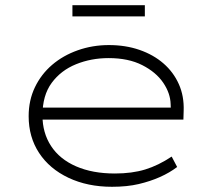

<svg xmlns="http://www.w3.org/2000/svg" viewBox="-20 -707 828 737"><path d="M410 10Q316 10 243 -24.5Q170 -59 130 -120Q90 -181 90 -261Q90 -322 114 -372Q138 -422 180 -458Q222 -494 278.5 -514Q335 -534 398 -534Q462 -534 515.5 -515.5Q569 -497 607.5 -463.5Q646 -430 666.5 -384Q687 -338 685 -282L684 -248H132V-294H657L636 -283L635 -307Q634 -349 606.5 -389.5Q579 -430 526 -457Q473 -484 397 -484Q330 -484 272 -460.5Q214 -437 178.5 -389Q143 -341 143 -264Q143 -197 176 -146.5Q209 -96 272 -68.5Q335 -41 421 -41Q487 -41 537.5 -56.5Q588 -72 639 -106L660 -66Q631 -44 594 -27.5Q557 -11 512.5 -0.5Q468 10 410 10ZM258 -644V-687H536V-644Z"/></svg>

Font: Lexend Peta ExtraLight
Style: Regular
Weight: 250
Version: Version 1.007